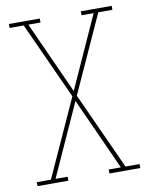

<svg xmlns="http://www.w3.org/2000/svg" viewBox="-83 -796 666 857"><g transform="rotate(-10 250.0 -367.5)"><path d="M17 0V-18H81L240 -368L81 -717H17V-735H157V-717H102L250 -390L398 -717H343V-735H483V-717H419L260 -367L419 -18H483V0H343V-18H398L250 -345L102 -18H157V0Z"/></g></svg>

Font: Iosevka Slab Thin
Style: Regular
Weight: 100
Monospace: yes
Designer: Belleve Invis
Foundry: Belleve Invis
Version: Version 11.1.0; ttfautohint (v1.8.3)